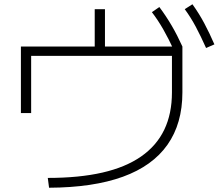

<svg xmlns="http://www.w3.org/2000/svg" viewBox="-20 -844 1040 900"><path d="M204 -10Q351 -10 460 -35Q569 -60 641.5 -110.5Q714 -161 750 -236Q786 -311 786 -411V-582H126V-314H78V-626H424V-801H472V-626H835V-411Q835 -265 765 -165.5Q695 -66 556 -15.5Q417 35 210 36ZM796 -607Q770 -663 745.5 -706Q721 -749 692 -787L727 -811Q759 -768 785 -723.5Q811 -679 835 -626ZM946 -619Q921 -675 897.5 -719Q874 -763 846 -801L882 -824Q913 -781 937.5 -735Q962 -689 985 -636Z"/></svg>

Font: M PLUS 2 Light
Style: Regular
Weight: 300
Designer: Coji Morishita
Foundry: UNDERFOREST DESIGN
Version: Version 1.001